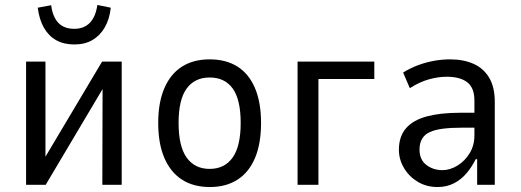

<svg xmlns="http://www.w3.org/2000/svg" viewBox="-20 -744 2096 773"><path d="M85 0V-496H163V-98H154L391 -496H470V0H392L393 -399H401L164 0ZM279 -565Q237 -565 206.5 -582Q176 -599 157 -632Q138 -665 132 -713L186 -723Q192 -676 215 -652Q238 -628 279 -628Q318 -628 341.5 -652Q365 -676 372 -724L426 -713Q421 -667 402 -634Q383 -601 352.5 -583Q322 -565 279 -565Z M825 9Q759 9 713 -20.5Q667 -50 642 -107.5Q617 -165 617 -249Q617 -332 642 -389.5Q667 -447 713 -476Q759 -505 824 -505Q890 -505 936 -476Q982 -447 1006.5 -389.5Q1031 -332 1031 -249Q1031 -165 1006.5 -107.5Q982 -50 936 -20.5Q890 9 825 9ZM824 -64Q884 -64 916.5 -109.5Q949 -155 949 -249Q949 -343 917 -387.5Q885 -432 824 -432Q764 -432 731.5 -387.5Q699 -343 699 -249Q699 -155 731.5 -109.5Q764 -64 824 -64Z M1178 0V-496H1487V-426H1262V0Z M1742 9Q1697 9 1662 -12Q1627 -33 1606.5 -67.5Q1586 -102 1586 -141Q1586 -195 1615 -228Q1644 -261 1699 -275.5Q1754 -290 1831 -290H1903V-230H1842Q1797 -230 1764.5 -226Q1732 -222 1711 -212.5Q1690 -203 1679.5 -185.5Q1669 -168 1669 -142Q1669 -101 1696.5 -80Q1724 -59 1761 -59Q1792 -59 1822 -77.5Q1852 -96 1871 -127.5Q1890 -159 1890 -198V-340Q1890 -390 1861.5 -412.5Q1833 -435 1778 -435Q1744 -435 1706.5 -424.5Q1669 -414 1630 -389L1603 -452Q1632 -470 1663 -481.5Q1694 -493 1726.5 -499Q1759 -505 1792 -505Q1846 -505 1886.5 -487Q1927 -469 1949.5 -431Q1972 -393 1972 -334V0H1901V-103H1895Q1881 -74 1859.5 -48Q1838 -22 1808.5 -6.5Q1779 9 1742 9Z"/></svg>

Font: Nunito Sans 7pt Condensed
Style: Regular
Weight: 400
Width: 3
Designer: Vernon Adams
Foundry: Vernon Adams
Version: Version 3.101;gftools[0.9.27]